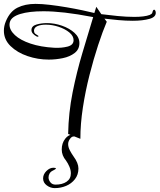

<svg xmlns="http://www.w3.org/2000/svg" viewBox="-36 -683 822 989"><path d="M378 32 315 7Q317 -102 338 -207Q359 -312 388.5 -410.5Q418 -509 444 -595Q360 -611 298.5 -618Q237 -625 188 -625Q114 -625 68.5 -611Q23 -597 15 -570Q14 -566 13.5 -563Q13 -560 13 -556Q13 -528 41 -502Q69 -476 121 -458.5Q173 -441 243 -437Q281 -435 312 -443Q343 -451 343 -476Q343 -498 321 -516Q299 -534 266 -545Q233 -556 200 -556Q174 -556 156.5 -548.5Q139 -541 139 -524Q140 -514 144.5 -510Q149 -506 156 -502Q162 -500 162 -496Q162 -493 155 -494Q126 -509 126 -528Q126 -549 151.5 -556.5Q177 -564 206 -564Q245 -564 283.5 -550.5Q322 -537 347.5 -514Q373 -491 373 -461Q373 -429 348.5 -410Q324 -391 287.5 -383.5Q251 -376 215 -376Q159 -376 106 -394Q53 -412 18.5 -445.5Q-16 -479 -16 -525Q-16 -549 -6 -573Q15 -624 54 -643.5Q93 -663 147 -663Q179 -663 221 -658Q263 -653 307 -645.5Q351 -638 388.5 -630Q426 -622 450 -616L460 -648L486 -610Q524 -605 570 -600.5Q616 -596 656 -596Q681 -596 701.5 -598.5Q722 -601 735 -606Q745 -611 747 -614Q749 -617 749 -619Q752 -633 758 -633Q763 -633 766 -622Q770 -596 734.5 -586Q699 -576 648 -576Q612 -576 573.5 -579.5Q535 -583 502 -587L514 -571Q493 -522 469.5 -450.5Q446 -379 425 -296.5Q404 -214 391 -129.5Q378 -45 378 32ZM246 286Q224 286 205 272Q186 258 186 236Q186 215 203 198Q220 181 239 181Q252 181 252 185Q252 187 246 190.5Q240 194 236 196Q225 201 219.5 210.5Q214 220 214 231Q214 244 223.5 256Q233 268 250 268Q285 268 307 253Q329 238 329 210Q329 193 321.5 175.5Q314 158 304 144Q282 118 282 87Q282 55 299.5 32Q317 9 343 9Q358 9 358 15Q358 20 343 20Q333 20 324 33Q315 46 315 59Q315 75 324 92Q333 109 343 123Q368 157 368 185Q368 217 350 240Q332 263 304.5 274.5Q277 286 246 286Z"/></svg>

Font: Festive
Style: Regular
Weight: 400
Designer: Robert E. Leuschke
Foundry: Robert E. Leuschke
Version: Version 1.101; ttfautohint (v1.8.3)